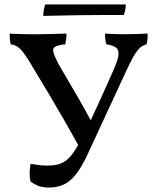

<svg xmlns="http://www.w3.org/2000/svg" viewBox="-20 -829 698 858"><path d="M201 9Q167 9 147 0Q127 -9 116 -19Q112 -35 112.5 -58.5Q113 -82 117 -97Q134 -94 152 -91.5Q170 -89 191 -89Q235 -89 260 -102Q285 -115 305 -143Q325 -171 351 -219Q387 -294 422 -370.5Q457 -447 492 -527Q514 -578 508.5 -601Q503 -624 455 -631Q452 -642 450.5 -655Q449 -668 449 -679Q463 -678 477.5 -677.5Q492 -677 507 -676.5Q522 -676 538 -676Q561 -676 590 -677Q619 -678 640 -679Q640 -666 639 -654Q638 -642 635 -631Q615 -626 601 -611Q587 -596 574 -572Q561 -548 546 -516L374 -145Q346 -83 319 -49.5Q292 -16 263 -3.5Q234 9 201 9ZM340 -161Q301 -233 264 -297Q227 -361 194 -416.5Q161 -472 134 -516Q107 -563 90 -586.5Q73 -610 60 -619Q47 -628 28 -631Q25 -643 24 -655.5Q23 -668 23 -679Q33 -678 48.5 -677.5Q64 -677 81.5 -676.5Q99 -676 117 -676Q135 -676 150 -676Q174 -676 210 -677Q246 -678 277 -679Q277 -667 275.5 -654.5Q274 -642 272 -631Q241 -628 227.5 -621Q214 -614 218.5 -596Q223 -578 242 -542Q269 -496 287.5 -464Q306 -432 322.5 -404Q339 -376 356.5 -344.5Q374 -313 398 -268ZM542 -809Q542 -799 540 -786.5Q538 -774 533 -762Q508 -762 454 -762Q400 -762 327.5 -761Q255 -760 173 -758Q173 -766 175.5 -782Q178 -798 182 -809Z"/></svg>

Font: Vollkorn Medium
Style: Regular
Weight: 500
Designer: Friedrich Althausen
Foundry: Friedrich Althausen
Version: Version 5.000